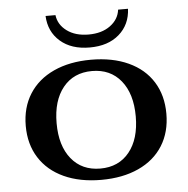

<svg xmlns="http://www.w3.org/2000/svg" viewBox="-51 -752 797 812"><g transform="rotate(-5 347.0 -345.5)"><path d="M48 -245Q48 -323 84.5 -380.5Q121 -438 188.5 -469Q256 -500 347 -500Q438 -500 505.5 -469Q573 -438 609 -380.5Q645 -323 645 -245Q645 -167 609 -109.5Q573 -52 505.5 -21Q438 10 347 10Q256 10 188.5 -21Q121 -52 84.5 -109.5Q48 -167 48 -245ZM515 -245Q515 -341 470 -396.5Q425 -452 347 -452Q269 -452 224 -396.5Q179 -341 179 -245Q179 -149 224 -93.5Q269 -38 347 -38Q425 -38 470 -93.5Q515 -149 515 -245ZM172 -701H214Q219 -660 255 -633.5Q291 -607 347 -607Q403 -607 439 -633.5Q475 -660 480 -701H522Q519 -634 472 -593Q425 -552 347 -552Q269 -552 222 -593Q175 -634 172 -701Z"/></g></svg>

Font: Fahkwang SemiBold
Style: Regular
Weight: 600
Designer: Suppakit Chalermlarp | Katatrad Co.,Ltd.
Foundry: Cadson Demak Co.,Ltd.
Version: Version 1.000; ttfautohint (v1.6)